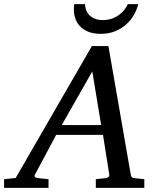

<svg xmlns="http://www.w3.org/2000/svg" viewBox="-73 -910 766 930"><path d="M374 -564 226.1 -304.2H417ZM391.1 0V-42L437 -46.9Q459 -49.8 456.1 -65.9L425.8 -256.8H199.2L97.2 -65.9Q91.8 -56.2 96.9 -52.2Q102.1 -48.3 116.2 -46.9L162.1 -42V0H-53.2V-42L2.9 -47.9L372.1 -687H452.1L560.1 -65.9Q561.5 -56.2 565.4 -52Q569.3 -47.9 580.1 -46.9L626 -42V0ZM596.7 -890.1Q590.8 -864.7 576.4 -839.1Q562 -813.5 539.3 -792.7Q516.6 -772 485.6 -759Q454.6 -746.1 415 -746.1Q379.4 -746.1 354.5 -756.3Q329.6 -766.6 314.2 -783.2Q298.8 -799.8 291.7 -820.8Q284.7 -841.8 284.7 -863.3Q284.7 -869.1 285.2 -876Q285.6 -882.8 286.6 -890.1H338.9Q339.8 -868.2 347.9 -853.3Q356 -838.4 368.2 -829.3Q380.4 -820.3 395.3 -816.4Q410.2 -812.5 424.8 -812.5Q439.9 -812.5 457.3 -816.4Q474.6 -820.3 491 -829.6Q507.3 -838.9 521.7 -853.8Q536.1 -868.7 545.9 -890.1Z"/></svg>

Font: Charis SIL Eur
Style: Italic
Weight: 400
Italic angle: -11°
Foundry: SIL International
Version: Version 5.000